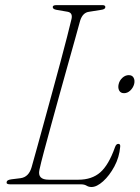

<svg xmlns="http://www.w3.org/2000/svg" viewBox="-20 -720 545 750"><path d="M295.5 0H19.5Q3.5 0 6 -9Q6.5 -17 24 -19.5L60.5 -24Q92.5 -28.5 103.5 -67Q111.5 -95.5 124.5 -142.2Q137.5 -189 153 -245.8Q168.5 -302.5 184.8 -362Q201 -421.5 216 -477Q231 -532.5 242.2 -576.8Q253.5 -621 259.5 -646.5Q264.5 -670 244.5 -674L201 -681.5Q186 -684 186 -692.5Q186 -700 200.5 -700H380Q391.5 -700 391.5 -692.5Q391.5 -683.5 375 -681.5L328 -674Q303 -671 293 -639Q286.5 -615 274 -570.2Q261.5 -525.5 245.5 -468.5Q229.5 -411.5 212.5 -350.2Q195.5 -289 179.8 -231.5Q164 -174 151.8 -128.2Q139.5 -82.5 134 -56.5Q125.5 -18 170.5 -18H286Q339 -18 371.8 -46.8Q404.5 -75.5 429 -144.5Q433.5 -158 442 -158Q451 -158 449.5 -146.5Q446 -105.5 426.8 -69.8Q407.5 -34 382.8 -11.8Q358 10.5 337.5 10.5Q326.5 10.5 318 5.2Q309.5 0 295.5 0ZM464.5 -356Q451 -356 445.5 -366.5Q440 -377 443.5 -391.5Q447 -406 458.2 -416.2Q469.5 -426.5 483 -426.5Q496.5 -426.5 502 -416.2Q507.5 -406 504 -391.5Q500 -377 489 -366.5Q478 -356 464.5 -356Z"/></svg>

Font: Fraunces 72pt Soft Thin
Style: Italic
Weight: 100
Italic angle: -16°
Version: Version 1.000;[0bf87f6ff]